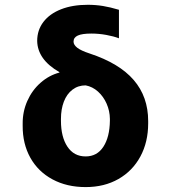

<svg xmlns="http://www.w3.org/2000/svg" viewBox="-20 -759 701 789"><path d="M340.8 -739.3Q373 -739.3 403.1 -734.4Q433.1 -729.5 468.8 -718.8V-601.6Q447.3 -609.9 416.7 -615.5Q386.2 -621.1 355.5 -621.1Q317.4 -621.1 299.8 -613Q282.2 -605 282.2 -587.9Q282.2 -574.7 297.6 -562.7Q313 -550.8 348.6 -539.1Q470.2 -499 529.5 -430.2Q588.9 -361.3 588.9 -261.7V-252Q588.9 -175.3 556.9 -116Q524.9 -56.6 466.8 -23.4Q408.7 9.8 332 9.8Q254.4 9.8 195.6 -22Q136.7 -53.7 104.7 -110.8Q72.8 -168 73.2 -242.2V-251Q72.8 -300.3 92.3 -344.2Q111.8 -388.2 146.7 -418.9Q181.6 -449.7 224.6 -460.9L223.6 -462.9Q134.3 -514.2 132.8 -590.8Q132.8 -635.3 158.4 -668.9Q184.1 -702.6 231 -720.9Q277.8 -739.3 340.8 -739.3ZM332 -116.2Q378.9 -116.2 404.8 -156Q430.7 -195.8 431.6 -262.7V-270.5Q431.2 -303.2 418.2 -332.8Q405.3 -362.3 382.8 -382.6Q360.4 -402.8 332 -408.2Q300.8 -408.2 277.6 -390.4Q254.4 -372.6 242.4 -341.3Q230.5 -310.1 230.5 -270.5V-262.7Q230.5 -196.3 257.1 -156.2Q283.7 -116.2 332 -116.2Z"/></svg>

Font: Pretendard GOV ExtraBold
Style: Regular
Weight: 800
Designer: Base glyphs from Inter by Rasmus Andersson; Hangeul glyphs from Noto Sans CJK(Source Han Sans) by Jang Soo-young and Kan
Foundry: Kil Hyung-jin
Version: Version 1.309